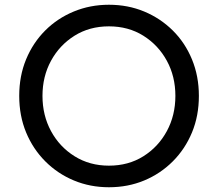

<svg xmlns="http://www.w3.org/2000/svg" viewBox="-20 -777 918 809"><path d="M439 12Q519 12 587.5 -16.5Q656 -45 708 -97Q760 -149 789 -219Q818 -289 818 -373Q818 -456 789 -526.5Q760 -597 708 -648.5Q656 -700 587.5 -728.5Q519 -757 439 -757Q360 -757 291 -728.5Q222 -700 170.5 -648.5Q119 -597 90 -527Q61 -457 61 -373Q61 -289 90 -219Q119 -149 171 -97Q223 -45 291.5 -16.5Q360 12 439 12ZM439 -79Q358 -79 294.5 -118.5Q231 -158 195 -224.5Q159 -291 159 -373Q159 -455 195 -521Q231 -587 294 -626.5Q357 -666 439 -666Q521 -666 584 -626.5Q647 -587 683 -521Q719 -455 719 -373Q719 -291 683 -224.5Q647 -158 584 -118.5Q521 -79 439 -79Z"/></svg>

Font: Plus Jakarta Sans Medium
Style: Regular
Weight: 500
Designer: Gumpita Rahayu
Foundry: Tokotype
Version: Version 2.004; ttfautohint (v1.8.3)